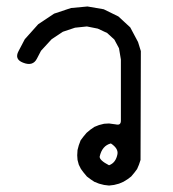

<svg xmlns="http://www.w3.org/2000/svg" viewBox="-20 -531 540 601"><path d="M321.3 -13.7Q342.8 -21.5 347.7 -48.8Q350.6 -66.4 327.1 -82Q299.8 -75.2 292 -41Q291 -29.3 321.3 -13.7ZM290 43.9 275.4 38.1 263.7 30.3 252 21.5 242.2 9.8 233.4 -2 226.6 -15.6 222.7 -30.3 221.7 -44.9 222.7 -61.5 226.6 -76.2 232.4 -91.8 241.2 -103.5 251 -115.2 262.7 -125 275.4 -133.8 290 -139.6 305.7 -143.6 321.3 -144.5 342.8 -141.6Q358.4 -137.7 358.4 -153.3V-344.7L352.5 -379.9L337.9 -407.2L315.4 -427.7L286.1 -441.4L252 -448.2L214.8 -444.3L176.8 -431.6L141.6 -408.2L108.4 -372.1L95.7 -347.7Q83 -322.3 51.8 -335Q24.4 -345.7 38.1 -371.1L57.6 -408.2L99.6 -455.1L149.4 -488.3L202.1 -505.9L253.9 -510.7L304.7 -502L350.6 -479.5L387.7 -445.3L412.1 -399.4L420.9 -371.1L419.9 -30.3L415 -15.6L409.2 -2L400.4 9.8L390.6 21.5L378.9 30.3L366.2 38.1L352.5 43.9L336.9 47.9L321.3 49.8L305.7 47.9Z"/></svg>

Font: B2 Hana
Style: Regular
Weight: 500
Version: 2020-08-05; (max)